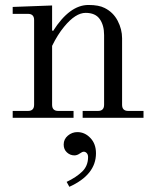

<svg xmlns="http://www.w3.org/2000/svg" viewBox="-20 -467 610 761"><path d="M232.4 106Q232.4 84.5 249 70.6Q265.6 56.6 286.6 56.6Q316.4 56.6 338.4 80.1Q360.4 103 360.4 140.6Q360.4 225.6 254.9 273.4L244.1 253.9Q282.2 235.8 305.7 213.1Q329.1 190.4 329.1 155.3Q329.1 146 324 140.1Q318.8 134.3 312 134.3Q306.2 134.3 295.9 141.6Q285.6 148.9 274.9 148.9Q258.3 148.9 245.4 137.2Q232.4 125.5 232.4 106ZM30.3 0V-27.3H90.8Q115.2 -27.3 115.2 -51.8V-387.7Q115.2 -412.1 90.8 -412.1H30.3V-439.5L186.5 -445.3V-346.7L190.4 -344.2Q255.9 -447.3 330.6 -447.3Q371.6 -447.3 394.5 -435.5Q428.7 -418.5 446.3 -384.8Q463.9 -351.1 463.9 -315.4V-51.8Q463.9 -27.3 488.3 -27.3H548.8V0H307.6V-27.3H368.2Q392.6 -27.3 392.6 -51.8V-328.1Q392.6 -367.2 375.2 -391.6Q357.9 -416 319.3 -416Q279.3 -416 234.4 -361.3Q208.5 -330.1 186.5 -285.2V-51.8Q186.5 -27.3 210.9 -27.3H271.5V0Z"/></svg>

Font: Theano Modern
Style: Regular
Weight: 400
Designer: Alexey Kryukov
Version: Version 2.00